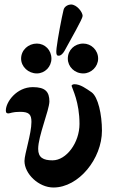

<svg xmlns="http://www.w3.org/2000/svg" viewBox="-20 -820 503 855"><path d="M242 -572C251 -572 260 -581 267 -593C295 -645 348 -736 348 -749C348 -766 322 -800 296 -800C286 -800 267 -793 263 -776C255 -744 237 -649 232 -607C231 -595 230 -588 231 -583C233 -573 235 -572 242 -572ZM144 -493C180 -493 209 -523 209 -559C209 -597 180 -626 144 -626C106 -626 74 -597 74 -559C74 -523 106 -493 144 -493ZM351 -493C386 -493 417 -523 417 -559C417 -597 386 -626 351 -626C312 -626 282 -597 282 -559C282 -523 312 -493 351 -493ZM218 15C331 15 434 -114 434 -238C434 -310 417 -388 388 -409C363 -426 338 -445 311 -445C306 -445 298 -442 299 -437C302 -424 334 -366 334 -268C334 -185 276 -106 214 -106C173 -106 150 -118 150 -157C150 -214 199 -328 200 -368C200 -412 181 -432 126 -432C54 -432 6 -366 6 -328C6 -317 10 -315 18 -315C25 -315 35 -322 69 -322C109 -322 120 -311 120 -277C120 -224 89 -134 89 -103C89 -46 152 15 218 15Z"/></svg>

Font: EB Garamond
Style: Bold
Weight: 700
Designer: Georg Duffner and Octavio Pardo
Foundry: Georg Duffner
Version: Version 1.000;PS 001.000;hotconv 1.0.88;makeotf.lib2.5.64775